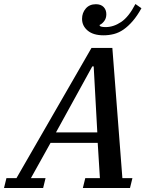

<svg xmlns="http://www.w3.org/2000/svg" viewBox="-74 -937 743 957"><path d="M-42 -49H8L382 -698H486L536 -49H586L574 0H339L351 -49H424L413 -225H178L80 -49H153L141 0H-54ZM205 -277H411L393 -606H386ZM442 -761Q391 -761 363 -784.5Q335 -808 335 -843Q335 -873 353.5 -894.5Q372 -916 404 -916Q429 -916 442.5 -902Q456 -888 456 -866Q456 -846 445.5 -832Q435 -818 423 -813V-808Q430 -802 453 -802Q492 -802 530 -827.5Q568 -853 601 -917L631 -896Q610 -858 587.5 -832Q565 -806 542 -790Q519 -774 494 -767.5Q469 -761 442 -761Z"/></svg>

Font: IBM Plex Serif Medium
Style: Italic
Weight: 500
Italic angle: -14°
Designer: Mike Abbink, Paul van der Laan, Pieter van Rosmalen
Foundry: Bold Monday
Version: Version 2.5